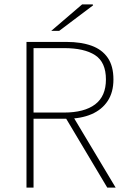

<svg xmlns="http://www.w3.org/2000/svg" viewBox="-20 -850 574 870"><path d="M100 0V-660H282Q347 -660 394.5 -643Q442 -626 468 -588.5Q494 -551 494 -490Q494 -432 468 -392.5Q442 -353 394.5 -332.5Q347 -312 282 -312H132V0ZM132 -340H270Q362 -340 411 -377Q460 -414 460 -490Q460 -568 411 -600Q362 -632 270 -632H132ZM466 0 274 -322 310 -324 504 0ZM212 -710 352 -830H400L402 -826L248 -710Z"/></svg>

Font: Source Sans 3 VF
Style: Regular
Weight: 200
Designer: Paul D. Hunt
Foundry: Adobe
Version: Version 3.046;hotconv 1.0.118;makeotfexe 2.5.65603